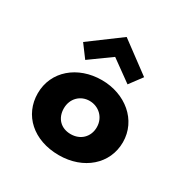

<svg xmlns="http://www.w3.org/2000/svg" viewBox="-120 -570 651 676"><g transform="rotate(30 206.0 -232.0)"><path d="M140 -144C140 -184 169 -212 206 -212C243 -212 274 -184 274 -144C274 -104 245 -77 206 -77C166 -77 140 -104 140 -144ZM34 -144C34 -56 103 8 207 8C307 8 380 -56 380 -144C380 -234 302 -297 207 -297C109 -297 34 -234 34 -144ZM82 -380 120 -329 206 -391 292 -329 330 -380 206 -472Z"/></g></svg>

Font: Hussar Tani
Style: Bold
Weight: 700
Foundry: Cannot Into Space Fonts
Version: Version 0.92